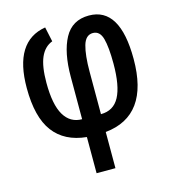

<svg xmlns="http://www.w3.org/2000/svg" viewBox="-110 -648 819 915"><g transform="rotate(-15 300.0 -190.0)"><path d="M253.5 -0.5Q146 -11 91.5 -83.5Q37 -156 37 -300Q37 -530 196.5 -556.5L212 -484Q172.5 -469 153.2 -424.8Q134 -380.5 134 -300Q134 -192 164.8 -140.2Q195.5 -88.5 253.5 -88.5V-297Q253.5 -417.5 291.2 -487.5Q329 -557.5 412 -557.5Q565 -557.5 565 -302.5Q565 -22.5 346.5 -0.5V178H253.5ZM466.5 -305.5Q466.5 -387.5 454.8 -429.8Q443 -472 409 -472Q373 -472 359.8 -425.8Q346.5 -379.5 346.5 -297V-88.5Q409 -88.5 437.8 -142.5Q466.5 -196.5 466.5 -305.5Z"/></g></svg>

Font: JuliaMono SemiBold
Style: Regular
Weight: 600
Monospace: yes
Designer: cormullion
Foundry: corm
Version: Version 0.055; ttfautohint (v1.8.4)